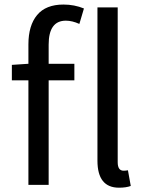

<svg xmlns="http://www.w3.org/2000/svg" viewBox="-20 -829 649 861"><path d="M107.4 -543V-629.9Q107.4 -714.8 146.5 -761.7Q185.5 -808.6 264.6 -808.6Q313.5 -808.6 356.4 -791L335.9 -721.7Q303.7 -736.3 275.4 -736.3Q198.2 -736.3 198.2 -628.9V-543H313.5V-468.8H198.2V0H107.4V-468.8H33.2V-538.1ZM553.7 -65.4 566.4 4.9Q545.9 12.7 513.7 12.7Q417 12.7 417 -108.4V-795.9H507.8V-101.6Q507.8 -63.5 534.2 -63.5Q543.9 -63.5 553.7 -65.4Z"/></svg>

Font: irohakakuC Regular
Style: Regular
Weight: 400
Designer: [Source Han Sans]
Ryoko NISHIZUKA Ë•øÂ°öÊ∂ºÂ≠ê (kana & ideographs); Paul D. Hunt (Latin, Greek & Cyrillic); Wenlong ZHAN
Version: Version 1.001.20160904